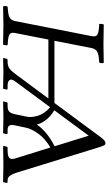

<svg xmlns="http://www.w3.org/2000/svg" viewBox="249 -947 700 1238"><g transform="rotate(90 599.0 -328.0)"><path d="M213 -569Q216 -584 213 -593.5Q210 -603 199.5 -608Q189 -613 169 -615L135 -618Q133 -622 134.5 -633Q136 -644 138 -647Q226 -645 265 -645Q295 -645 385 -647Q388 -640 387 -630.5Q386 -621 383 -618L352 -615Q322 -612 308.5 -601.5Q295 -591 290 -569L243 -329H644L865 -628Q887 -658 902 -658Q911 -658 915.5 -651.5Q920 -645 926 -628L1093 -86Q1100 -65 1107 -52Q1114 -39 1122 -33Q1130 -27 1141 -27H1151Q1161 -27 1159 -19L1155 0L1151 2Q1079 0 1041 0L922 2L921 0L925 -19Q927 -27 934 -27H952Q1000 -27 1005 -51Q1006 -58 1003 -72L931 -303Q904 -287 881.5 -267.5Q859 -248 843.5 -227Q828 -206 817.5 -185Q807 -164 803 -144L788 -72Q783 -49 790 -38Q797 -27 819 -27H838Q846 -27 844 -19L840 0L838 2Q772 0 735 0L635 2L634 0L638 -19Q640 -27 647 -27H665Q689 -27 700 -38Q711 -49 716 -72L731 -144Q736 -163 734 -184Q732 -205 725.5 -225Q719 -245 705 -265Q691 -285 671 -301L502 -72Q495 -62 494 -55Q491 -43 501 -35Q511 -27 533 -27H551Q559 -27 557 -19L553 0L551 2Q465 0 442 0L356 2L354 0L358 -19Q360 -27 368 -27H379Q406 -27 423 -40Q440 -53 460 -81L615 -290H235L193 -76Q188 -53 198 -43Q208 -33 237 -30L271 -27Q272 -24 272 -18Q272 -12 270.5 -6Q269 0 268 2Q180 0 141 0Q111 0 21 2Q18 -5 19 -14.5Q20 -24 23 -27L54 -30Q84 -33 98 -43.5Q112 -54 116 -76ZM923 -330 855 -550 691 -328Q732 -304 755.5 -271.5Q779 -239 783 -215Q799 -241 835 -272.5Q871 -304 923 -330Z"/></g></svg>

Font: Linux Libertine O
Style: Italic
Weight: 400
Italic angle: -12°
Designer: Philipp H. Poll
Foundry: Philipp H. Poll
Version: Version 5.1.6